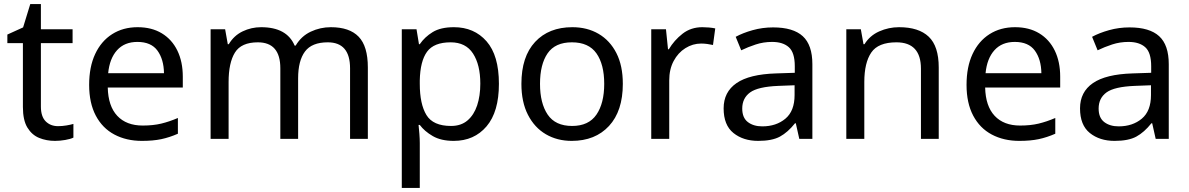

<svg xmlns="http://www.w3.org/2000/svg" viewBox="-20 -679 5817 939"><path d="M264 -62Q284 -62 305 -65.5Q326 -69 339 -73V-6Q325 1 299 5.5Q273 10 249 10Q207 10 171.5 -4.5Q136 -19 114 -55Q92 -91 92 -156V-468H16V-510L93 -545L128 -659H180V-536H335V-468H180V-158Q180 -109 203.5 -85.5Q227 -62 264 -62Z M653 -546Q722 -546 771.5 -516Q821 -486 847.5 -431.5Q874 -377 874 -304V-251H507Q509 -160 553.5 -112.5Q598 -65 678 -65Q729 -65 768.5 -74.5Q808 -84 850 -102V-25Q809 -7 769 1.5Q729 10 674 10Q598 10 539.5 -21Q481 -52 448.5 -113.5Q416 -175 416 -264Q416 -352 445.5 -415Q475 -478 528.5 -512Q582 -546 653 -546ZM652 -474Q589 -474 552.5 -433.5Q516 -393 509 -321H782Q781 -389 750 -431.5Q719 -474 652 -474Z M1598 -546Q1689 -546 1734 -499.5Q1779 -453 1779 -349V0H1692V-345Q1692 -472 1583 -472Q1505 -472 1471.5 -427Q1438 -382 1438 -296V0H1351V-345Q1351 -472 1241 -472Q1160 -472 1129 -422Q1098 -372 1098 -278V0H1010V-536H1081L1094 -463H1099Q1124 -505 1166.5 -525.5Q1209 -546 1257 -546Q1383 -546 1421 -456H1426Q1453 -502 1499.5 -524Q1546 -546 1598 -546Z M2200 -546Q2299 -546 2359.5 -477Q2420 -408 2420 -269Q2420 -132 2359.5 -61Q2299 10 2199 10Q2137 10 2096.5 -13.5Q2056 -37 2033 -68H2027Q2029 -51 2031 -25Q2033 1 2033 20V240H1945V-536H2017L2029 -463H2033Q2057 -498 2096 -522Q2135 -546 2200 -546ZM2184 -472Q2102 -472 2068.5 -426Q2035 -380 2033 -286V-269Q2033 -170 2065.5 -116.5Q2098 -63 2186 -63Q2235 -63 2266.5 -90Q2298 -117 2313.5 -163.5Q2329 -210 2329 -270Q2329 -362 2293.5 -417Q2258 -472 2184 -472Z M3026 -269Q3026 -136 2958.5 -63Q2891 10 2776 10Q2705 10 2649.5 -22.5Q2594 -55 2562 -117.5Q2530 -180 2530 -269Q2530 -402 2597 -474Q2664 -546 2779 -546Q2852 -546 2907.5 -513.5Q2963 -481 2994.5 -419.5Q3026 -358 3026 -269ZM2621 -269Q2621 -174 2658.5 -118.5Q2696 -63 2778 -63Q2859 -63 2897 -118.5Q2935 -174 2935 -269Q2935 -364 2897 -418Q2859 -472 2777 -472Q2695 -472 2658 -418Q2621 -364 2621 -269Z M3415 -546Q3430 -546 3447.5 -544.5Q3465 -543 3478 -540L3467 -459Q3454 -462 3438.5 -464Q3423 -466 3409 -466Q3368 -466 3332 -443.5Q3296 -421 3274.5 -380.5Q3253 -340 3253 -286V0H3165V-536H3237L3247 -438H3251Q3277 -482 3318 -514Q3359 -546 3415 -546Z M3761 -545Q3859 -545 3906 -502Q3953 -459 3953 -365V0H3889L3872 -76H3868Q3833 -32 3794.5 -11Q3756 10 3688 10Q3615 10 3567 -28.5Q3519 -67 3519 -149Q3519 -229 3582 -272.5Q3645 -316 3776 -320L3867 -323V-355Q3867 -422 3838 -448Q3809 -474 3756 -474Q3714 -474 3676 -461.5Q3638 -449 3605 -433L3578 -499Q3613 -518 3661 -531.5Q3709 -545 3761 -545ZM3787 -259Q3687 -255 3648.5 -227Q3610 -199 3610 -148Q3610 -103 3637.5 -82Q3665 -61 3708 -61Q3776 -61 3821 -98.5Q3866 -136 3866 -214V-262Z M4377 -546Q4473 -546 4522 -499.5Q4571 -453 4571 -349V0H4484V-343Q4484 -472 4364 -472Q4275 -472 4241 -422Q4207 -372 4207 -278V0H4119V-536H4190L4203 -463H4208Q4234 -505 4280 -525.5Q4326 -546 4377 -546Z M4944 -546Q5013 -546 5062.5 -516Q5112 -486 5138.5 -431.5Q5165 -377 5165 -304V-251H4798Q4800 -160 4844.5 -112.5Q4889 -65 4969 -65Q5020 -65 5059.5 -74.5Q5099 -84 5141 -102V-25Q5100 -7 5060 1.5Q5020 10 4965 10Q4889 10 4830.5 -21Q4772 -52 4739.5 -113.5Q4707 -175 4707 -264Q4707 -352 4736.5 -415Q4766 -478 4819.5 -512Q4873 -546 4944 -546ZM4943 -474Q4880 -474 4843.5 -433.5Q4807 -393 4800 -321H5073Q5072 -389 5041 -431.5Q5010 -474 4943 -474Z M5504 -545Q5602 -545 5649 -502Q5696 -459 5696 -365V0H5632L5615 -76H5611Q5576 -32 5537.5 -11Q5499 10 5431 10Q5358 10 5310 -28.5Q5262 -67 5262 -149Q5262 -229 5325 -272.5Q5388 -316 5519 -320L5610 -323V-355Q5610 -422 5581 -448Q5552 -474 5499 -474Q5457 -474 5419 -461.5Q5381 -449 5348 -433L5321 -499Q5356 -518 5404 -531.5Q5452 -545 5504 -545ZM5530 -259Q5430 -255 5391.5 -227Q5353 -199 5353 -148Q5353 -103 5380.5 -82Q5408 -61 5451 -61Q5519 -61 5564 -98.5Q5609 -136 5609 -214V-262Z"/></svg>

Font: Noto Sans Khojki
Style: Regular
Weight: 400
Designer: Monotype Design Team
Foundry: Monotype Imaging Inc.
Version: Version 2.003; ttfautohint (v1.8.4.7-5d5b)